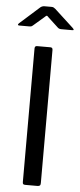

<svg xmlns="http://www.w3.org/2000/svg" viewBox="-65 -990 424 1023"><g transform="rotate(5 147.0 -478.5)"><path d="M181 -742Q193 -742 193 -729V-17Q193 -7 189 -3.5Q185 0 175 0H112Q103 0 100 -3Q97 -6 97 -14V-728Q97 -742 109 -742ZM158 -899Q156 -901 152.5 -904.5Q149 -908 147 -908Q144 -908 135 -899L77 -849Q72 -845 68.5 -844Q65 -843 59 -843H5Q-2 -843 -2 -847Q-2 -850 3 -855L105 -946Q116 -957 130 -957H169Q176 -957 180.5 -954Q185 -951 189 -948L290 -855Q296 -849 296 -846Q296 -843 289 -843H230Q219 -843 212 -849Z"/></g></svg>

Font: n
Style: Regular
Weight: 400
Designer: Pablo Impallari, Rodrigo Fuenzalida
Foundry: Impallari Type
Version: Version 1.002; ttfautohint (v1.5)